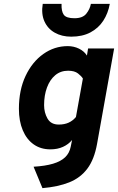

<svg xmlns="http://www.w3.org/2000/svg" viewBox="-20 -762 612 995"><path d="M200 213 154 102Q214 98.5 254.5 86.5Q295 74.5 317.5 53Q340 31.5 346.5 -2L353.5 -36.5Q335 -14 306.5 -1Q278 12 241 12Q191 12 154.5 -13.8Q118 -39.5 98 -87Q78 -134.5 78 -198Q78 -295.5 112.5 -368.5Q147 -441.5 204.5 -482.2Q262 -523 331 -523Q362.5 -523 389.5 -509.8Q416.5 -496.5 430.5 -474L436.5 -511H571.5L483 -16.5Q468.5 64.5 432.5 112.2Q396.5 160 338.8 183Q281 206 200 213ZM284.5 -116.5Q313.5 -116.5 335.2 -126.2Q357 -136 373.5 -155.5L409.5 -355Q402 -367.5 384 -381.5Q366 -395.5 333 -395.5Q294 -395.5 266.2 -372.2Q238.5 -349 223.5 -308.5Q208.5 -268 208.5 -217Q208.5 -178.5 226.2 -147.5Q244 -116.5 284.5 -116.5ZM349 -572Q300 -572 263.5 -592.8Q227 -613.5 210 -651.8Q193 -690 201.5 -742H299Q297.5 -703.5 310.5 -685.5Q323.5 -667.5 366 -667.5Q408.5 -667.5 427.2 -691Q446 -714.5 451 -742H549Q540 -692.5 515 -654.2Q490 -616 448.5 -594Q407 -572 349 -572Z"/></svg>

Font: Overpass ExtraBold
Style: Italic
Weight: 800
Italic angle: -10°
Designer: Delve Withrington, Dave Bailey, Thomas Jockin
Foundry: Delve Fonts LLC
Version: Version 4.000